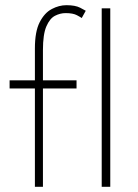

<svg xmlns="http://www.w3.org/2000/svg" viewBox="-20 -720 532 740"><path d="M17 -410.5H114.5V-533.5Q114.5 -598.5 133 -634.5Q151.5 -670.5 179.5 -685.2Q207.5 -700 236 -700Q270 -700 289 -690.2Q308 -680.5 310.5 -678.5L295 -650.5Q292 -653 276.8 -661.2Q261.5 -669.5 233 -669.5Q212 -669.5 192 -659.2Q172 -649 158.8 -618.5Q145.5 -588 145.5 -527V-410.5H275V-379H145.5V0H114.5V-379H17ZM405 0H372V-688H405Z"/></svg>

Font: League Spartan Thin
Style: Regular
Weight: 100
Foundry: The League of Moveable Type
Version: Version 2.002